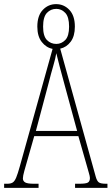

<svg xmlns="http://www.w3.org/2000/svg" viewBox="-22 -911 541 931"><path d="M-2 0V-20H13Q30 -20 39.5 -26Q49 -32 56.5 -50Q64 -68 74 -104L233 -674Q202 -680 180.5 -707.5Q159 -735 159 -782Q159 -835 185.5 -863Q212 -891 250 -891Q288 -891 314.5 -863Q341 -835 341 -782Q341 -736 321 -709Q301 -682 270 -675L442 -55Q448 -33 457.5 -26.5Q467 -20 492 -20H499V0H342V-20H362Q395 -20 404.5 -26Q414 -32 414 -48Q414 -56 408.5 -74Q403 -92 398 -111L358 -251H144L109 -128Q103 -108 96 -82.5Q89 -57 89 -46Q89 -33 100 -26.5Q111 -20 143 -20H165V0ZM251 -698Q276 -698 294.5 -717Q313 -736 313 -782Q313 -829 294.5 -848.5Q276 -868 251 -868Q224 -868 205.5 -848.5Q187 -829 187 -782Q187 -736 205.5 -717Q224 -698 251 -698ZM152 -276H352L293 -493Q277 -551 267 -589.5Q257 -628 251 -653Q247 -628 236 -590.5Q225 -553 214 -509Z"/></svg>

Font: Noto Serif Myanmar ExtraCondensed Thin
Style: Regular
Weight: 100
Width: 2
Designer: Ben Mitchell and the Monotype Design Team
Foundry: Monotype Imaging Inc.
Version: Version 2.106; ttfautohint (v1.8.4.7-5d5b)